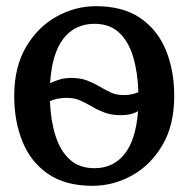

<svg xmlns="http://www.w3.org/2000/svg" viewBox="-20 -590 610 621"><path d="M26 -279.5Q26 -373 64 -437.8Q102 -502.5 162.5 -536.2Q223 -570 290 -570Q378 -570 434 -531.5Q490 -493 516.8 -427.2Q543.5 -361.5 543.5 -279.5Q543.5 -185.5 505.5 -120.8Q467.5 -56 407 -22.5Q346.5 11 279 11Q191.5 11 135.5 -27.5Q79.5 -66 52.8 -131.8Q26 -197.5 26 -279.5ZM210 -338Q240.5 -338 262.2 -329.5Q284 -321 302 -310.2Q320 -299.5 338.2 -291Q356.5 -282.5 380.5 -282.5Q395 -282.5 407 -285.2Q419 -288 427.5 -292Q425.5 -356 410.8 -405.8Q396 -455.5 365.5 -484.2Q335 -513 285.5 -513Q222.5 -513 185.2 -465.2Q148 -417.5 142 -321Q157 -328.5 174.2 -333.2Q191.5 -338 210 -338ZM285.5 -46Q346.5 -46 383 -92Q419.5 -138 426.5 -230.5Q405 -217.5 372 -217.5Q340 -217.5 317.8 -226Q295.5 -234.5 277 -245.5Q258.5 -256.5 239.5 -265Q220.5 -273.5 195.5 -273.5Q179 -273.5 165.2 -270.5Q151.5 -267.5 141.5 -263Q144 -200 159.5 -151Q175 -102 205.8 -74Q236.5 -46 285.5 -46Z"/></svg>

Font: Merriweather
Style: Regular
Weight: 400
Designer: Eben Sorkin
Foundry: Eben Sorkin
Version: Version 2.100; ttfautohint (v1.7.19-72a1) -l 8 -r 50 -G 200 